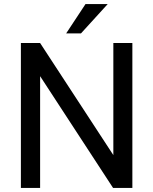

<svg xmlns="http://www.w3.org/2000/svg" viewBox="-20 -922 753 942"><path d="M629.4 -710.9V0H534.7L176.8 -548.3V0H82.5V-710.9H176.8L536.1 -161.1V-710.9ZM304.7 -758.3 399.4 -901.9H508.3L377.4 -758.3Z"/></svg>

Font: Vazirmatn RD UI FD
Style: Regular
Weight: 400
Designer: Saber Rastikerdar
Foundry: Saber Rastikerdar
Version: Version 33.003